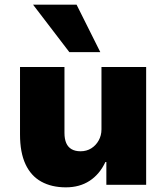

<svg xmlns="http://www.w3.org/2000/svg" viewBox="-20 -794 715 825"><path d="M263 11Q202 11 157.5 -13.5Q113 -38 89.5 -88.5Q66 -139 66 -216V-506H257V-223Q257 -197 264.5 -179.5Q272 -162 287.5 -153Q303 -144 326 -144Q352 -144 372 -156.5Q392 -169 404 -190.5Q416 -212 416 -238V-506H608V0H437V-98H433Q408 -45 365 -17Q322 11 263 11ZM278 -570 122 -774H309L411 -570Z"/></svg>

Font: Nunito Sans 7pt Black
Style: Regular
Weight: 900
Designer: Vernon Adams
Foundry: Vernon Adams
Version: Version 3.101;gftools[0.9.27]